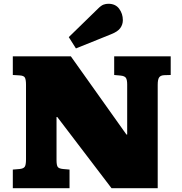

<svg xmlns="http://www.w3.org/2000/svg" viewBox="-20 -999 966 1019"><path d="M48 0V-99L84 -102Q104 -104 111 -113.5Q118 -123 118 -153V-550Q118 -575 112.5 -586.5Q107 -598 82 -599L48 -601V-700H356L651 -285H655V-551Q655 -576 648 -586Q641 -596 619 -598L586 -601V-700H886V-601L851 -600Q832 -599 824.5 -588Q817 -577 817 -549V0H572L284 -378H280V-149Q280 -122 286.5 -113Q293 -104 315 -102L349 -99V0ZM383 -742 345 -802 500 -953Q517 -970 529.5 -974.5Q542 -979 555 -979Q593 -979 612.5 -952.5Q632 -926 632 -892Q632 -869 618.5 -850Q605 -831 569 -817Z"/></svg>

Font: Literata Variable Black
Style: Regular
Weight: 900
Designer: Latin by Veronika Burian and Jose Scaglione. Greek by Irene Vlachou. Cyrillic by Vera Evstafieva.
Foundry: TypeTogether
Version: Version 3.021